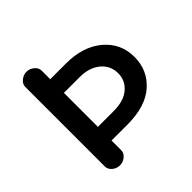

<svg xmlns="http://www.w3.org/2000/svg" viewBox="-152 -675 815 815"><g transform="rotate(-45 255.0 -268.0)"><path d="M70 -29V-507Q70 -524 85.5 -536.5Q101 -549 119 -549Q137 -549 152.5 -536.5Q168 -524 168 -507V-455H263Q364 -455 426 -403Q488 -351 488 -269Q488 -190 430.5 -138.5Q373 -87 263 -87H168V-29Q168 -12 153 0.5Q138 13 119 13Q100 13 85 0.5Q70 -12 70 -29ZM263 -373H168V-169H263Q324 -169 357 -197.5Q390 -226 390 -269Q390 -315 355 -344Q320 -373 263 -373Z"/></g></svg>

Font: Hoogli
Style: Bold
Weight: 700
Designer: Anand Singh Naorem
Foundry: Brand New Type
Version: Version 1.00 b007